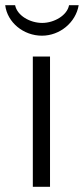

<svg xmlns="http://www.w3.org/2000/svg" viewBox="-39 -717 322 737"><path d="M153 0V-500H87V0ZM-19 -697C-11 -631 51 -580 122 -580C191 -580 252 -631 263 -697H226C219 -658 169 -629 123 -629C76 -629 27 -657 19 -697Z"/></svg>

Font: Perun Light
Style: Regular
Weight: 300
Foundry: Copyright (c) Stefan Peev, Context Ltd, 2016
Version: Version 1.089